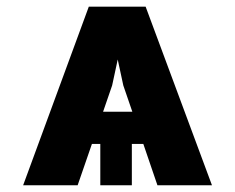

<svg xmlns="http://www.w3.org/2000/svg" viewBox="-20 -551 698 571"><path d="M286.6 -218.8H373.5L346.7 -296.9L330.1 -374L313.5 -296.9ZM406.2 -123H372.1V0H278.3V-123H253.4L210.9 0H48.8L244.1 -531.2H413.1L610.4 0H448.2Z"/></svg>

Font: Pretendard Std ExtraBold
Style: Regular
Weight: 800
Designer: Base glyphs from Inter by Rasmus Andersson; Hangeul glyphs from Noto Sans CJK(Source Han Sans) by Jang Soo-young and Kan
Foundry: Kil Hyung-jin
Version: Version 1.309